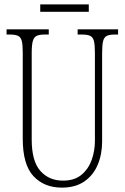

<svg xmlns="http://www.w3.org/2000/svg" viewBox="-20 -848 571 878"><path d="M263 10Q182 10 133 -42.5Q84 -95 84 -214V-608Q84 -644 79.5 -661Q75 -678 62.5 -684Q50 -690 26 -690H10V-714H203V-690H183Q160 -690 147.5 -684Q135 -678 130 -660Q125 -642 125 -605V-210Q125 -111 164.5 -66.5Q204 -22 268 -22Q321 -22 353 -49Q385 -76 399.5 -117.5Q414 -159 414 -203V-607Q414 -643 409.5 -660.5Q405 -678 392.5 -684Q380 -690 356 -690H335V-714H520V-690H504Q481 -690 468.5 -684Q456 -678 451.5 -660Q447 -642 447 -606V-201Q447 -143 427 -95Q407 -47 366 -18.5Q325 10 263 10ZM164 -794V-828H386V-794Z"/></svg>

Font: Noto Serif Bengali ExtraCondensed ExtraLight
Style: Regular
Weight: 200
Width: 2
Designer: Juan Bruce, Universal Thirst, Indian Type Foundry and the Monotype Design Team.
Foundry: Monotype Imaging Inc.
Version: Version 2.003; ttfautohint (v1.8.4.7-5d5b)